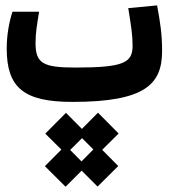

<svg xmlns="http://www.w3.org/2000/svg" viewBox="-20 -374 626 712"><path d="M248.5 3.9C521.5 3.9 581.1 -63.5 581.1 -185.1C581.1 -246.1 574.7 -288.6 562.5 -354L455.6 -343.8C465.8 -280.3 471.7 -245.1 471.7 -204.6C471.7 -141.1 439 -123.5 258.3 -123.5C139.2 -123.5 111.8 -139.6 111.8 -214.4C111.8 -251.5 116.7 -278.8 125 -330.6H26.4C14.2 -294.4 4.9 -244.6 4.9 -194.3C4.9 -48.3 68.8 3.9 248.5 3.9ZM223.1 318.4 282.7 258.8 341.8 317.9 418.5 241.7 358.9 181.6 419.9 121.1 343.3 43.9 283.7 104 224.6 44.4 147.9 121.6 207.5 180.7 146.5 242.2ZM282.2 224.6 240.2 182.1 284.2 138.2 326.2 180.2Z"/></svg>

Font: Cascadia Mono SemiBold
Style: Regular
Weight: 600
Monospace: yes
Designer: Aaron Bell
Foundry: Saja Typeworks
Version: Version 2404.023